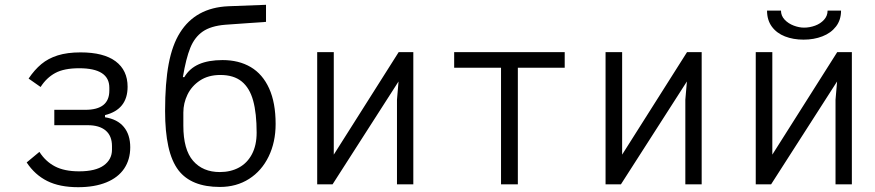

<svg xmlns="http://www.w3.org/2000/svg" viewBox="-20 -767 3640 799"><path d="M91 -91 144 -135Q169.5 -95 208.8 -74.5Q248 -54 309 -54Q378 -54 412 -78.8Q446 -103.5 446 -144V-159Q446 -201.5 419.8 -223.8Q393.5 -246 345 -246H206V-310H335Q435 -310 435 -390V-402Q435 -483 309.5 -483Q246.5 -483 210 -463.2Q173.5 -443.5 149 -405L99 -440Q123.5 -476.5 152 -500.2Q180.5 -524 220.2 -536.5Q260 -549 315 -549Q411.5 -549 461.2 -511.8Q511 -474.5 511 -406Q511 -311.5 417 -288V-279Q468.5 -271 495.2 -238.8Q522 -206.5 522 -154Q522 -103 496.8 -65.5Q471.5 -28 422.5 -8Q373.5 12 305 12Q228 12 176.5 -13.8Q125 -39.5 91 -91Z M723 -58Q694 -96 680.5 -157.8Q667 -219.5 667 -305Q667 -422 682 -501.2Q697 -580.5 729 -631Q794 -735 930 -741L1087 -747V-676L917 -664Q857.5 -659 823.8 -635.8Q790 -612.5 772 -568.2Q754 -524 741 -446H747Q768.5 -482.5 808 -499.8Q847.5 -517 906 -517Q974 -517 1023.5 -487.8Q1073 -458.5 1100 -399Q1127 -339.5 1127 -251Q1127 -175.5 1098 -115.8Q1069 -56 1016.5 -22.5Q964 11 895 11Q776.5 11 723 -58ZM1048 -215Q1048 -295.5 1033.5 -348.2Q1019 -401 985.8 -428Q952.5 -455 897 -455Q847 -455 812.2 -432Q777.5 -409 760.2 -373.2Q743 -337.5 743 -299V-244Q743 -144.5 783.5 -97.8Q824 -51 895 -51Q940 -51 974.5 -69.8Q1009 -88.5 1028.5 -125.5Q1048 -162.5 1048 -215Z M1300 -550H1369V-123.5L1639 -550H1700V0H1632V-352L1638.5 -428L1364 0H1300Z M2065 -485H1870V-550H2330V-485H2135V0H2065Z M2500 -550H2569V-123.5L2839 -550H2900V0H2832V-352L2838.5 -428L2564 0H2500Z M3125 -550H3194V-123.5L3464 -550H3525V0H3457V-352L3463.5 -428L3189 0H3125ZM3172 -723H3230Q3230 -701.5 3245.2 -685.2Q3260.5 -669 3283 -660.5Q3305.5 -652 3326 -652Q3349 -652 3371.8 -660.2Q3394.5 -668.5 3409.2 -684.8Q3424 -701 3424 -723H3480Q3480 -684 3459 -656.8Q3438 -629.5 3402.5 -615.8Q3367 -602 3324 -602Q3281 -602 3246.5 -615.5Q3212 -629 3192 -656.2Q3172 -683.5 3172 -723Z"/></svg>

Font: JuliaMono Light
Style: Regular
Weight: 300
Monospace: yes
Designer: cormullion
Foundry: corm
Version: Version 0.054; ttfautohint (v1.8.4)